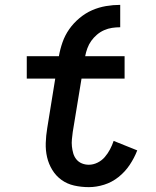

<svg xmlns="http://www.w3.org/2000/svg" viewBox="-20 -761 640 789"><path d="M345 8Q314 8 285 1.5Q256 -5 233 -21.5Q210 -38 195 -62.5Q180 -87 173.5 -115Q167 -143 168 -173.5Q169 -204 174 -234L207 -438H90V-530H222Q227 -559 237 -587.5Q247 -616 264.5 -641Q282 -666 306.5 -686.5Q331 -707 358.5 -719Q386 -731 415.5 -736Q445 -741 474 -741V-649Q457 -649 440.5 -646.5Q424 -644 408 -637Q392 -630 378.5 -618.5Q365 -607 355 -593Q345 -579 339 -562.5Q333 -546 330 -530H492V-438H315L279 -219Q277 -204 275.5 -189Q274 -174 275.5 -159.5Q277 -145 281 -131Q285 -117 294 -106Q303 -95 316.5 -89.5Q330 -84 345 -84Q363 -84 380.5 -92.5Q398 -101 410.5 -115.5Q423 -130 432 -147Q441 -164 447 -182L544 -143Q532 -112 513 -83.5Q494 -55 467 -33.5Q440 -12 408 -2Q376 8 345 8Z"/></svg>

Font: Iosevka Slab Semibold Extended
Style: Italic
Weight: 600
Width: 7
Italic angle: -9°
Monospace: yes
Designer: Belleve Invis
Foundry: Belleve Invis
Version: Version 11.1.0; ttfautohint (v1.8.3)